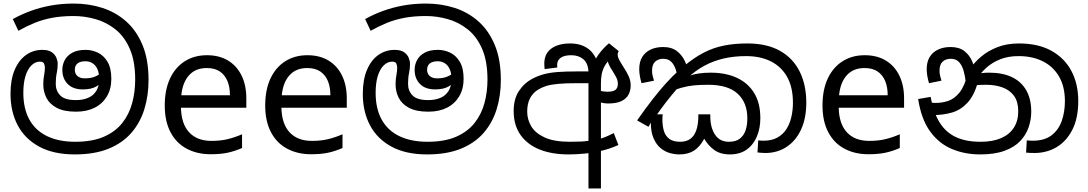

<svg xmlns="http://www.w3.org/2000/svg" viewBox="-20 -856 6110 1078"><path d="M400 11Q281 11 200.5 -32.5Q120 -76 79.5 -152.5Q39 -229 39 -329Q39 -409 62.5 -464Q86 -519 126.5 -547.5Q167 -576 218 -576Q252 -576 270.5 -563Q289 -550 296.5 -532Q304 -514 304 -498Q304 -470 298.5 -445Q293 -420 293 -385Q293 -346 318.5 -320Q344 -294 406 -294Q445 -294 474.5 -306.5Q504 -319 520.5 -345.5Q537 -372 537 -414Q537 -460 516 -486Q495 -512 459 -512Q431 -512 415.5 -500Q400 -488 400 -464Q400 -442 415 -429Q430 -416 456 -416Q488 -416 511 -425Q534 -434 561 -455L574 -410Q550 -388 521.5 -371Q493 -354 445 -354Q390 -354 360 -384.5Q330 -415 330 -464Q330 -493 343.5 -518.5Q357 -544 386 -560Q415 -576 461 -576Q496 -576 529 -560.5Q562 -545 583.5 -509.5Q605 -474 605 -413Q605 -357 580.5 -315.5Q556 -274 512 -251.5Q468 -229 407 -229Q339 -229 298.5 -250.5Q258 -272 240.5 -307Q223 -342 223 -382Q223 -411 227.5 -433.5Q232 -456 232 -475Q232 -489 227 -499.5Q222 -510 204 -510Q178 -510 156.5 -489Q135 -468 123 -429Q111 -390 111 -335Q111 -246 145 -184.5Q179 -123 244.5 -91.5Q310 -60 402 -60Q498 -60 562.5 -88Q627 -116 666 -165Q705 -214 722 -277Q739 -340 739 -409Q739 -513 708.5 -582.5Q678 -652 627 -692Q576 -732 515 -749Q454 -766 394 -766Q326 -766 273 -756Q220 -746 174.5 -727.5Q129 -709 83 -683L52 -749Q99 -775 152 -794.5Q205 -814 265.5 -825Q326 -836 394 -836Q478 -836 553.5 -812Q629 -788 687.5 -736.5Q746 -685 780 -603.5Q814 -522 814 -407Q814 -319 790.5 -243Q767 -167 717.5 -110Q668 -53 589.5 -21Q511 11 400 11Z M1142 -546Q1211 -546 1260.5 -516Q1310 -486 1336.5 -431.5Q1363 -377 1363 -304V-251H996Q998 -160 1042.5 -112.5Q1087 -65 1167 -65Q1218 -65 1257.5 -74.5Q1297 -84 1339 -102V-25Q1298 -7 1258 1.5Q1218 10 1163 10Q1087 10 1028.5 -21Q970 -52 937.5 -113.5Q905 -175 905 -264Q905 -352 934.5 -415Q964 -478 1017.5 -512Q1071 -546 1142 -546ZM1141 -474Q1078 -474 1041.5 -433.5Q1005 -393 998 -321H1271Q1271 -367 1257 -401Q1243 -435 1214.5 -454.5Q1186 -474 1141 -474Z M1706 -546Q1775 -546 1824.5 -516Q1874 -486 1900.5 -431.5Q1927 -377 1927 -304V-251H1560Q1562 -160 1606.5 -112.5Q1651 -65 1731 -65Q1782 -65 1821.5 -74.5Q1861 -84 1903 -102V-25Q1862 -7 1822 1.5Q1782 10 1727 10Q1651 10 1592.5 -21Q1534 -52 1501.5 -113.5Q1469 -175 1469 -264Q1469 -352 1498.5 -415Q1528 -478 1581.5 -512Q1635 -546 1706 -546ZM1705 -474Q1642 -474 1605.5 -433.5Q1569 -393 1562 -321H1835Q1835 -367 1821 -401Q1807 -435 1778.5 -454.5Q1750 -474 1705 -474Z M2378 11Q2259 11 2178.5 -32.5Q2098 -76 2057.5 -152.5Q2017 -229 2017 -329Q2017 -409 2040.5 -464Q2064 -519 2104.5 -547.5Q2145 -576 2196 -576Q2230 -576 2248.5 -563Q2267 -550 2274.5 -532Q2282 -514 2282 -498Q2282 -470 2276.5 -445Q2271 -420 2271 -385Q2271 -346 2296.5 -320Q2322 -294 2384 -294Q2423 -294 2452.5 -306.5Q2482 -319 2498.5 -345.5Q2515 -372 2515 -414Q2515 -460 2494 -486Q2473 -512 2437 -512Q2409 -512 2393.5 -500Q2378 -488 2378 -464Q2378 -442 2393 -429Q2408 -416 2434 -416Q2466 -416 2489 -425Q2512 -434 2539 -455L2552 -410Q2528 -388 2499.5 -371Q2471 -354 2423 -354Q2368 -354 2338 -384.5Q2308 -415 2308 -464Q2308 -493 2321.5 -518.5Q2335 -544 2364 -560Q2393 -576 2439 -576Q2474 -576 2507 -560.5Q2540 -545 2561.5 -509.5Q2583 -474 2583 -413Q2583 -357 2558.5 -315.5Q2534 -274 2490 -251.5Q2446 -229 2385 -229Q2317 -229 2276.5 -250.5Q2236 -272 2218.5 -307Q2201 -342 2201 -382Q2201 -411 2205.5 -433.5Q2210 -456 2210 -475Q2210 -489 2205 -499.5Q2200 -510 2182 -510Q2156 -510 2134.5 -489Q2113 -468 2101 -429Q2089 -390 2089 -335Q2089 -246 2123 -184.5Q2157 -123 2222.5 -91.5Q2288 -60 2380 -60Q2476 -60 2540.5 -88Q2605 -116 2644 -165Q2683 -214 2700 -277Q2717 -340 2717 -409Q2717 -513 2686.5 -582.5Q2656 -652 2605 -692Q2554 -732 2493 -749Q2432 -766 2372 -766Q2304 -766 2251 -756Q2198 -746 2152.5 -727.5Q2107 -709 2061 -683L2030 -749Q2077 -775 2130 -794.5Q2183 -814 2243.5 -825Q2304 -836 2372 -836Q2456 -836 2531.5 -812Q2607 -788 2665.5 -736.5Q2724 -685 2758 -603.5Q2792 -522 2792 -407Q2792 -319 2768.5 -243Q2745 -167 2695.5 -110Q2646 -53 2567.5 -21Q2489 11 2378 11Z M3172 11Q3079 11 3010 -16.5Q2941 -44 2902.5 -98.5Q2864 -153 2864 -233Q2864 -300 2893.5 -345Q2923 -390 2971 -415Q3000 -430 3032.5 -439Q3065 -448 3109.5 -451.5Q3154 -455 3217 -455H3284Q3281 -502 3254.5 -524Q3228 -546 3187 -546Q3148 -546 3128 -531.5Q3108 -517 3108 -492Q3108 -488 3108.5 -484Q3109 -480 3109 -477L3038 -468Q3037 -477 3036.5 -485Q3036 -493 3036 -499Q3036 -554 3075 -583Q3114 -612 3182 -612Q3220 -612 3250.5 -600Q3281 -588 3302 -564.5Q3323 -541 3334 -507.5Q3345 -474 3345 -430V-389H3224Q3154 -389 3112.5 -385Q3071 -381 3046 -373Q3021 -365 3000 -352Q2971 -334 2955.5 -303.5Q2940 -273 2940 -229Q2940 -185 2963 -146.5Q2986 -108 3038.5 -84Q3091 -60 3180 -60Q3215 -60 3247 -61.5Q3279 -63 3310 -70L3330 -72Q3355 -77 3378 -86.5Q3401 -96 3426 -109L3452 -42Q3406 -21 3357.5 -9.5Q3309 2 3262 6.5Q3215 11 3172 11ZM3284 202V-393Q3289 -439 3303 -478Q3317 -517 3341 -550.5Q3365 -584 3399 -613L3454 -569Q3440 -558 3428 -547Q3416 -536 3406 -526Q3384 -503 3373 -481.5Q3362 -460 3358 -437.5Q3354 -415 3354 -389V202ZM3394 -275Q3372 -275 3342 -283Q3312 -291 3291 -310L3306 -366Q3332 -350 3352 -345.5Q3372 -341 3390 -341Q3423 -341 3436 -352Q3449 -363 3449 -384Q3449 -403 3441.5 -418.5Q3434 -434 3420 -456Q3404 -480 3397 -497.5Q3390 -515 3390 -536L3454 -569Q3451 -564 3449.5 -560Q3448 -556 3448 -548Q3448 -537 3455 -523Q3462 -509 3481 -479Q3499 -452 3510 -427.5Q3521 -403 3521 -376Q3521 -348 3509 -325Q3497 -302 3469.5 -288.5Q3442 -275 3394 -275Z M4078 11Q4024 11 3989.5 -14.5Q3955 -40 3934 -77Q3909 -31 3876 -10Q3843 11 3794 11Q3769 11 3741.5 3.5Q3714 -4 3689.5 -24Q3665 -44 3649.5 -79.5Q3634 -115 3634 -170Q3634 -181 3635.5 -192.5Q3637 -204 3639 -214H3701Q3700 -207 3699.5 -200.5Q3699 -194 3699 -187Q3699 -151 3707 -122.5Q3715 -94 3737 -77Q3759 -60 3799 -60Q3833 -60 3855.5 -76Q3878 -92 3889.5 -125Q3901 -158 3901 -208V-214H3968V-204Q3968 -140 3994.5 -100Q4021 -60 4073 -60Q4112 -60 4134.5 -78Q4157 -96 4166.5 -125.5Q4176 -155 4176 -191Q4176 -280 4121.5 -330Q4067 -380 3956 -380Q3910 -380 3875 -376.5Q3840 -373 3804.5 -363Q3769 -353 3722 -334L3819 -415Q3832 -424 3853 -431.5Q3874 -439 3903.5 -443.5Q3933 -448 3970 -448Q4055 -448 4117.5 -419Q4180 -390 4214.5 -333.5Q4249 -277 4249 -192Q4249 -136 4229.5 -89.5Q4210 -43 4172 -16Q4134 11 4078 11ZM4277 3Q4267 3 4255 2Q4243 1 4233 0L4237 -68Q4244 -67 4252 -66.5Q4260 -66 4268 -66Q4313 -66 4344.5 -83.5Q4376 -101 4395 -130.5Q4414 -160 4423 -198.5Q4432 -237 4432 -279Q4432 -366 4399.5 -424Q4367 -482 4308 -511.5Q4249 -541 4169 -541Q4101 -541 4043 -527.5Q3985 -514 3935 -487Q3885 -460 3841 -419L3830 -410Q3803 -383 3775.5 -351Q3748 -319 3720.5 -283.5Q3693 -248 3665 -208L3646 -188L3621 -144L3557 -180Q3607 -251 3646.5 -301.5Q3686 -352 3721 -390.5Q3756 -429 3792 -461L3813 -479Q3873 -530 3928.5 -559Q3984 -588 4044 -600Q4104 -612 4176 -612Q4286 -612 4359.5 -570.5Q4433 -529 4470 -454Q4507 -379 4507 -280Q4507 -192 4477.5 -128.5Q4448 -65 4396 -31Q4344 3 4277 3ZM3703 -592Q3752 -592 3782 -568Q3812 -544 3827.5 -508Q3843 -472 3846 -434L3788 -398Q3784 -432 3775.5 -461Q3767 -490 3750 -508Q3733 -526 3704 -526Q3676 -526 3658.5 -510Q3641 -494 3641 -459Q3641 -443 3644.5 -429.5Q3648 -416 3652 -403L3582 -389Q3576 -409 3572.5 -429.5Q3569 -450 3569 -467Q3569 -508 3585.5 -535.5Q3602 -563 3632.5 -577.5Q3663 -592 3703 -592Z M4835 -546Q4904 -546 4953.5 -516Q5003 -486 5029.5 -431.5Q5056 -377 5056 -304V-251H4689Q4691 -160 4735.5 -112.5Q4780 -65 4860 -65Q4911 -65 4950.5 -74.5Q4990 -84 5032 -102V-25Q4991 -7 4951 1.5Q4911 10 4856 10Q4780 10 4721.5 -21Q4663 -52 4630.5 -113.5Q4598 -175 4598 -264Q4598 -352 4627.5 -415Q4657 -478 4710.5 -512Q4764 -546 4835 -546ZM4834 -474Q4771 -474 4734.5 -433.5Q4698 -393 4691 -321H4964Q4964 -367 4950 -401Q4936 -435 4907.5 -454.5Q4879 -474 4834 -474Z M5483 11Q5398 11 5325.5 -19Q5253 -49 5203 -117Q5153 -185 5135 -300L5205 -312Q5221 -224 5255.5 -168.5Q5290 -113 5346.5 -86.5Q5403 -60 5485 -60Q5554 -60 5601 -80.5Q5648 -101 5672.5 -139.5Q5697 -178 5697 -231Q5697 -285 5673.5 -317.5Q5650 -350 5609 -365Q5568 -380 5517 -380Q5483 -380 5457 -377.5Q5431 -375 5405 -368L5410 -420Q5429 -429 5459 -438.5Q5489 -448 5535 -448Q5609 -448 5661.5 -423Q5714 -398 5742 -349Q5770 -300 5770 -229Q5770 -185 5755.5 -142Q5741 -99 5708.5 -64.5Q5676 -30 5620.5 -9.5Q5565 11 5483 11ZM5788 3Q5775 3 5764.5 2.5Q5754 2 5741 1L5745 -68Q5751 -67 5762.5 -66.5Q5774 -66 5779 -66Q5844 -66 5883.5 -96Q5923 -126 5941 -176.5Q5959 -227 5959 -288Q5959 -370 5926 -426.5Q5893 -483 5834.5 -512Q5776 -541 5699 -541Q5641 -541 5596.5 -523.5Q5552 -506 5519 -476.5Q5486 -447 5462 -410L5470 -392Q5448 -317 5410.5 -277.5Q5373 -238 5324.5 -224Q5276 -210 5220 -210Q5210 -210 5194.5 -212.5Q5179 -215 5167 -221L5168 -286Q5182 -282 5200.5 -280Q5219 -278 5231 -278Q5268 -278 5302.5 -289Q5337 -300 5366 -335Q5395 -370 5414 -443L5424 -467Q5449 -504 5487.5 -537Q5526 -570 5579.5 -591Q5633 -612 5701 -612Q5809 -612 5883 -571Q5957 -530 5995.5 -457.5Q6034 -385 6034 -289Q6034 -193 6001 -128Q5968 -63 5912.5 -30Q5857 3 5788 3ZM5317 -592Q5366 -592 5395.5 -568.5Q5425 -545 5439.5 -509Q5454 -473 5457 -434L5402 -398Q5398 -432 5389.5 -461Q5381 -490 5364 -508Q5347 -526 5318 -526Q5290 -526 5272.5 -510Q5255 -494 5255 -459Q5255 -443 5258.5 -429.5Q5262 -416 5266 -403L5196 -389Q5190 -409 5186.5 -429.5Q5183 -450 5183 -467Q5183 -508 5199.5 -535.5Q5216 -563 5246.5 -577.5Q5277 -592 5317 -592Z"/></svg>

Font: lsinhala05
Style: Book
Weight: 400
Designer: Jelle Bosma - Monotype Design Team
Foundry: Monotype Imaging Inc.
Version: Version 2.003